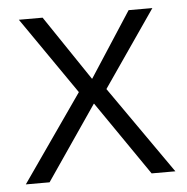

<svg xmlns="http://www.w3.org/2000/svg" viewBox="-43 -553 581 596"><g transform="rotate(-5 247.5 -255.5)"><path d="M14 0 203 -271 37 -511H111L247 -309H248L379 -511H453L289 -273L480 0H406L247 -231H246L88 0Z"/></g></svg>

Font: TikTok Sans 24pt Light
Style: Regular
Weight: 300
Version: Version 4.000